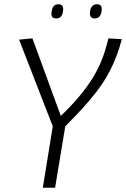

<svg xmlns="http://www.w3.org/2000/svg" viewBox="-20 -886 595 906"><path d="M182 0 229 -290 70 -699 133 -705 267 -339Q317 -387 352.5 -429.5Q388 -472 412.5 -510.5Q437 -549 453.5 -587Q470 -625 481 -665Q484 -675 486.5 -685Q489 -695 492 -705L555 -701Q552 -691 549 -681Q546 -671 543 -660Q532 -625 517 -590.5Q502 -556 481.5 -521Q461 -486 433 -450Q405 -414 369 -374.5Q333 -335 288 -290L240 0ZM427 -799Q415 -799 409.5 -805.5Q404 -812 404 -824Q405 -844 413.5 -855Q422 -866 437 -866Q450 -866 455.5 -859.5Q461 -853 460 -840Q459 -820 450.5 -809.5Q442 -799 427 -799ZM245 -799Q233 -799 227.5 -805Q222 -811 223 -823Q224 -843 231.5 -854.5Q239 -866 256 -866Q268 -866 273.5 -859.5Q279 -853 278 -840Q277 -819 268.5 -809Q260 -799 245 -799Z"/></svg>

Font: Georama Light
Style: Italic
Weight: 300
Italic angle: -9°
Designer: Jean-Baptiste Levee
Foundry: Production Type
Version: Version 1.001